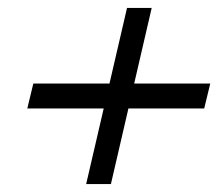

<svg xmlns="http://www.w3.org/2000/svg" viewBox="-20 -584 555 484"><path d="M197.2 -120 300.2 -564H362.4L259.6 -120ZM48.8 -310.6 64 -373.4H510L494.8 -310.6Z"/></svg>

Font: Platypi Light
Style: Italic
Weight: 300
Italic angle: -13°
Designer: David Sargent
Foundry: Bolt Cutter Type
Version: Version 1.200